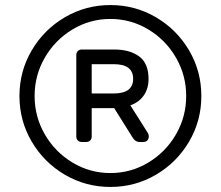

<svg xmlns="http://www.w3.org/2000/svg" viewBox="-20 -730 874 760"><path d="M777 -350Q777 -252 728.5 -169.5Q680 -87 597.5 -38.5Q515 10 417 10Q319 10 236.5 -38.5Q154 -87 105.5 -169.5Q57 -252 57 -350Q57 -448 105.5 -530.5Q154 -613 236.5 -661.5Q319 -710 417 -710Q515 -710 597.5 -661.5Q680 -613 728.5 -530.5Q777 -448 777 -350ZM717 -350Q717 -432 676.5 -502Q636 -572 567 -613.5Q498 -655 417 -655Q336 -655 267 -613.5Q198 -572 157.5 -502Q117 -432 117 -350Q117 -268 157.5 -198Q198 -128 267 -86.5Q336 -45 417 -45Q498 -45 567 -86.5Q636 -128 676.5 -198Q717 -268 717 -350ZM282 -512Q282 -522 288 -528Q294 -534 304 -534H432Q494 -534 531 -506.5Q568 -479 568 -418Q568 -379 549 -352Q530 -325 496 -313L565 -204Q569 -198 569 -190Q569 -181 563.5 -174.5Q558 -168 547 -168H533Q515 -168 504 -187L432 -302H343V-190Q343 -180 337 -174Q331 -168 321 -168H304Q294 -168 288 -174Q282 -180 282 -190ZM430 -360Q507 -360 507 -418Q507 -476 430 -476H343V-360Z"/></svg>

Font: Hezaedrus Light
Style: Regular
Weight: 300
Designer: Hubert & Fischer
Foundry: Hubert & Fischer
Version: Version 1.10;September 3, 2019;FontCreator 11.5.0.2425 64-bi